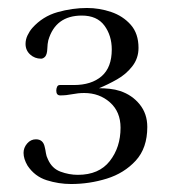

<svg xmlns="http://www.w3.org/2000/svg" viewBox="-20 -829 430 481"><path d="M349 -511Q349 -458 320 -426.5Q291 -395 247.5 -381.5Q204 -368 158 -368Q127 -368 97 -377.5Q67 -387 49 -414Q39 -431 39 -446Q39 -459 48 -469.5Q57 -480 70 -480Q88 -480 92 -461Q94 -453 95 -445.5Q96 -438 100 -430Q110 -407 131.5 -399Q153 -391 175 -391Q228 -391 255 -425.5Q282 -460 282 -509Q282 -549 255.5 -572.5Q229 -596 191 -596Q176 -596 161 -593Q146 -590 131 -590Q121 -590 121 -602Q121 -607 123 -611.5Q125 -616 130 -616H165Q209 -616 234.5 -638Q260 -660 260 -705Q260 -740 241.5 -765Q223 -790 185 -790Q119 -790 101 -728Q99 -720 98.5 -706.5Q98 -693 93 -687Q88 -682 83 -682Q67 -682 55.5 -692.5Q44 -703 44 -719Q44 -730 49 -740.5Q54 -751 61 -759Q87 -788 124 -798.5Q161 -809 198 -809Q229 -809 258.5 -799Q288 -789 307.5 -767Q327 -745 327 -709Q327 -683 311.5 -663Q296 -643 273 -630Q250 -617 228 -608Q241 -608 255 -606.5Q269 -605 281 -601Q311 -591 330 -567.5Q349 -544 349 -511Z"/></svg>

Font: Kaisei Decol Medium
Style: Regular
Weight: 500
Designer: Font-Kai, 金井和夫
Foundry: KAZUO KANAI
Version: Version 5.003